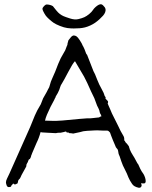

<svg xmlns="http://www.w3.org/2000/svg" viewBox="-20 -872 717 904"><path d="M229 -843 245 -823Q254 -812 262 -806Q270 -800 279 -796Q288 -792 310 -785Q332 -778 349 -782Q366 -786 377 -791Q388 -796 400 -806Q412 -816 417 -824Q422 -832 430 -839Q438 -846 444 -849Q450 -852 455 -852Q460 -852 465 -847Q470 -842 473 -838Q476 -834 477 -828Q478 -822 475 -814Q472 -806 465 -798Q458 -790 448 -781Q438 -772 428 -765Q418 -758 405 -752Q392 -746 380 -743Q368 -740 355 -739Q342 -738 327 -738Q312 -738 297 -740Q282 -742 262 -750Q242 -758 232 -765Q222 -772 211 -782Q200 -792 195 -799Q190 -806 184 -818Q178 -830 181 -835Q184 -840 189 -845Q195 -851 200 -851Q218 -850 229 -843ZM24 -54 122 -274Q126 -284 144 -328Q153 -350 172 -381Q177 -395 183 -409Q184 -411 200 -439Q203 -445 206 -451Q213 -462 214 -469Q219 -489 226 -503Q235 -522 240 -535Q246 -552 254 -571Q260 -585 266 -598Q270 -606 275 -614Q280 -622 287 -635L295 -656Q298 -659 298 -667Q302 -681 302 -682Q304 -684 314 -697Q321 -705 328 -705Q336 -704 340 -701Q348 -694 349 -692L350 -690L351 -689L356 -682Q363 -670 365 -667Q368 -659 373 -651Q379 -639 384 -624Q386 -617 390 -614Q390 -614 420 -537Q426 -528 438 -496Q447 -473 458 -454Q471 -430 471 -426Q471 -424 472 -424V-422Q472 -421 473 -420Q480 -412 476 -409L482 -402Q484 -400 484 -400Q492 -394 487 -385Q487 -384 491 -375Q495 -367 499 -357Q503 -347 507 -338Q512 -329 513 -326Q519 -314 536 -280Q547 -255 560 -234Q565 -227 565 -219Q565 -212 565 -212Q565 -210 566 -210Q567 -210 568 -208Q571 -201 573 -200Q573 -200 578 -195Q581 -191 584 -187Q588 -183 587 -181Q587 -180 588 -180Q588 -179 588 -177L589 -176Q589 -174 590 -174V-171Q597 -154 605 -142Q613 -130 620 -116Q628 -100 631 -98Q632 -97 640 -78Q642 -73 646.5 -66Q651 -59 656 -52Q660 -45 663 -36Q666 -27 666 -18Q665 -10 661 -9Q656 -8 651 -8Q650 -8 650 -9Q649 -10 647 -10H645L646 -5V-2Q647 0 647 2Q647 6 641 11Q639 12 637 12Q635 12 633 12Q610 7 602 -6Q591 -22 585 -36Q578 -55 568 -74Q558 -92 551 -113Q544 -136 543 -137Q537 -148 536 -162Q535 -168 532 -171Q530 -173 530 -173L528 -176Q527 -177 526 -178Q525 -180 521 -190Q517 -200 512 -211Q507 -223 503 -234Q498 -248 498 -248Q498 -248 492 -254Q489 -257 485 -257H468Q428 -259 427 -258Q408 -257 390 -256Q386 -256 381 -255Q375 -254 372 -254L357 -250Q326 -243 324 -243Q322 -243 320 -244Q317 -244 312 -245Q309 -245 307 -245Q305 -246 304 -247Q302 -249 298 -248Q292 -248 292 -252Q291 -254 279 -250Q273 -249 265 -247Q262 -247 258 -247Q251 -247 248 -246Q246 -245 243 -245L205 -247Q202 -247 188 -248Q178 -248 171 -250Q164 -223 152 -199Q144 -182 131 -150Q129 -145 129 -144Q127 -142 127 -139Q126 -134 125 -132Q124 -129 122 -126Q121 -125 121 -124L116 -121Q116 -120 115 -120Q115 -120 115 -119Q114 -117 113 -115Q112 -113 111 -109Q110 -107 108 -104Q107 -101 105 -98Q104 -96 104 -90L103 -87Q97 -77 92 -67Q90 -62 87 -58Q82 -48 81 -47Q79 -44 78 -40Q75 -33 74 -32Q67 -26 65 -20Q65 -19 65 -17Q65 -15 64 -14Q63 -13 64 -12Q64 -11 63 -10V-9Q59 -7 57 -6Q56 -4 51 -4H47Q46 -4 46 -7H42Q40 -7 40 -5Q39 -5 39 -4L35 0Q34 1 33 3Q33 7 29 8Q25 9 22 9Q14 9 11 0Q8 -9 8 -13Q8 -21 13 -31Q17 -40 24 -54ZM192 -304H193Q212 -303 226 -303Q236 -303 246 -303Q273 -304 300 -307Q328 -310 353 -312Q398 -316 406 -315Q409 -315 417 -316Q425 -317 435 -318Q440 -319 445 -319Q449 -320 451 -322Q454 -323 454 -324L457 -323Q457 -329 455 -332Q451 -338 450 -342Q448 -354 444 -361Q440 -368 437 -375Q431 -392 424 -410Q416 -426 409 -441Q389 -487 376 -511Q354 -547 333 -584Q322 -573 301.5 -533.5Q281 -494 271 -478Q266 -471 264 -464Q261 -456 259 -449Q256 -442 252 -434Q248 -427 242 -417V-415Q242 -413 240 -412Q240 -412 235 -401Q232 -394 227 -386Q222 -378 218 -369Q209 -349 201 -332Q194 -315 192 -304Z"/></svg>

Font: ToneOZ-Tsuipita-TC
Style: Tsuipita-TC
Weight: 400
Designer: :Jeffrey Xuan (Chih-Lin Hsuan)  :
Foundry: jeffreyx@gmail.com, cjkFonts.io
Version: Version 0.24071